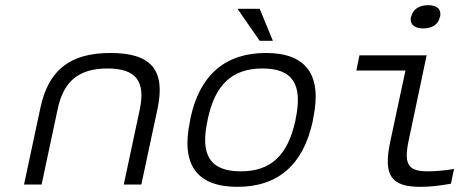

<svg xmlns="http://www.w3.org/2000/svg" viewBox="-20 -714 1840 743"><path d="M136 -295 73 0H141L203 -291C226 -401 286 -449 396 -449C505 -449 544 -401 521 -291L459 0H527L590 -295C621 -444 564 -509 408 -509C252 -509 167 -444 136 -295Z M717 -256 715 -244C680 -78 740 9 899 9C1057 9 1154 -78 1190 -244L1192 -256C1227 -422 1167 -509 1009 -509C850 -509 752 -422 717 -256ZM783 -247 784 -253C812 -386 878 -449 996 -449C1114 -449 1152 -386 1124 -253L1123 -247C1094 -114 1029 -51 912 -51C793 -51 754 -114 783 -247ZM899 -680 985 -556H1036L985 -680Z M1637 -51C1564 -51 1541 -72 1561 -168L1631 -500H1371L1359 -441H1549L1490 -165C1462 -34 1495 9 1606 9C1641 9 1673 6 1725 -3L1737 -60C1700 -54 1663 -51 1637 -51ZM1570 -648C1565 -621 1582 -604 1618 -604C1654 -604 1677 -621 1682 -648L1683 -649C1689 -677 1673 -694 1637 -694C1601 -694 1577 -677 1571 -649Z"/></svg>

Font: LT Wave Mono Light
Style: Italic
Weight: 300
Designer: Daniel Lyons
Version: Version 2.5 (Glyphs App)